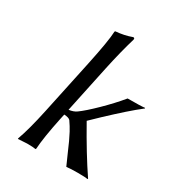

<svg xmlns="http://www.w3.org/2000/svg" viewBox="-168 -809 858 923"><g transform="rotate(30 261.5 -347.5)"><path d="M208 -240.2Q233.4 -243.2 250 -254.9Q280.8 -276.9 333.5 -328.4Q386.2 -379.9 426.8 -429.2Q503.9 -429.2 522 -432.1L522.9 -429.2Q490.7 -404.3 450.4 -368.7Q410.2 -333 364 -289.6Q317.9 -246.1 310.1 -237.8Q388.2 -98.6 455.1 0L453.1 2.9Q440.9 0 397.9 0Q357.9 0 335.9 2.9Q322.8 -25.9 307.9 -60.1Q293 -94.2 285.4 -111.1Q277.8 -127.9 265.4 -151.4Q252.9 -174.8 235.8 -199.2Q228 -208.5 201.7 -210L195.3 -180.2Q171.4 -66.4 167 0L164.6 2.9Q151.4 0 117.2 0L67.4 2.9L66.9 0Q90.3 -63.5 115.2 -180.2L179.2 -481Q209.5 -624 211.4 -675.8L213.9 -679.2Q260.7 -682.6 303.2 -698.2Q312.5 -698.2 310.1 -688Q286.1 -607.9 263.2 -501Z"/></g></svg>

Font: Linux Biolinum
Style: Italic
Weight: 400
Italic angle: -12°
Designer: Philipp H. Poll
Foundry: Philipp H. Poll
Version: Version 1.1.3 ; ttfautohint (v0.9)